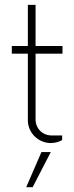

<svg xmlns="http://www.w3.org/2000/svg" viewBox="-20 -589 309 801"><path d="M240.7 -365.2V-397H128.4V-568.8H96.2V-397H29.3V-365.2H96.2V-87.9C96.2 -34.7 139.6 7.8 192.4 7.8C208 7.8 229 2.4 239.3 -4.9V-23.9H195.3C158.2 -23.9 128.4 -52.2 128.4 -90.8V-365.2ZM89.4 191.9H116.2L191.9 45.4H152.8Z"/></svg>

Font: Now ExtraLight
Style: Regular
Weight: 200
Designer: Alfredo Marco Pradil
Foundry: Alfredo Marco Pradil
Version: Version 1.200;hotconv 1.0.109;makeotfexe 2.5.65596